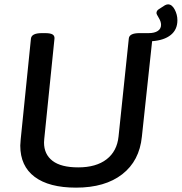

<svg xmlns="http://www.w3.org/2000/svg" viewBox="-20 -854 834 881"><path d="M678 -665 631 -227Q620 -116 541 -54.5Q462 7 329 7Q205 7 139 -42.5Q73 -92 73 -186Q73 -195 75 -215L122 -677Q125 -702 172 -702H187Q211 -702 221 -696Q231 -690 230 -677L183 -216Q182 -210 182 -200Q182 -146 221 -116Q260 -86 339 -86Q421 -86 469 -123Q517 -160 524 -228L571 -677Q573 -702 620 -702H662Q689 -702 704 -712Q719 -722 719 -740Q719 -755 708.5 -772Q698 -789 698 -794Q698 -805 709 -812L737 -830Q745 -834 751 -834Q769 -834 781.5 -810.5Q794 -787 794 -761Q794 -718 763.5 -693.5Q733 -669 678 -665Z"/></svg>

Font: Asap-MediumItalic
Style: Italic
Weight: 500
Italic angle: -6°
Designer: Pablo Cosgaya
Foundry: Omnibus-Type
Version: Version 2.000; ttfautohint (v1.8)